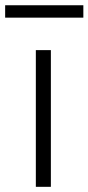

<svg xmlns="http://www.w3.org/2000/svg" viewBox="-56 -722 342 742"><path d="M140.6 -528.3V0H82.5V-528.3ZM266.1 -701.7V-653.8H-36.1V-701.7Z"/></svg>

Font: Vazirmatn UI ExtraLight
Style: Regular
Weight: 200
Designer: Saber Rastikerdar
Foundry: Saber Rastikerdar
Version: Version 33.003